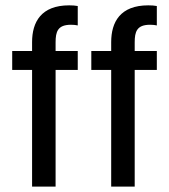

<svg xmlns="http://www.w3.org/2000/svg" viewBox="-20 -688 623 708"><path d="M185 0V-430H266.7V-500H185V-531.7C185 -570.8 192.5 -596.7 241.7 -596.7C250.8 -596.7 260.8 -595.8 266.7 -594.2V-665.8C257.5 -667.5 247.5 -668.3 235 -668.3C131.7 -668.3 98.3 -606.7 98.3 -532.5V-500H25V-430H98.3V0ZM476.7 0V-430H558.3V-500H476.7V-531.7C476.7 -570.8 484.2 -596.7 533.3 -596.7C542.5 -596.7 552.5 -595.8 558.3 -594.2V-665.8C549.2 -667.5 539.2 -668.3 526.7 -668.3C423.3 -668.3 390 -606.7 390 -532.5V-500H316.7V-430H390V0Z"/></svg>

Font: Familjen Grotesk
Style: Regular
Weight: 400
Designer: Anders Wikstroem, Jonas Baeckman, Matilda Gysing, Kristian Moeller
Foundry: Familjen STHLM AB
Version: Version 2.000